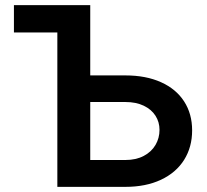

<svg xmlns="http://www.w3.org/2000/svg" viewBox="-20 -727 806 747"><path d="M331.1 -433.6H467.8Q547.9 -433.6 606.4 -407.2Q665 -380.9 696.3 -332.5Q727.5 -284.2 727.5 -219.7Q727.5 -154.8 696.3 -105Q665 -55.2 606.2 -27.6Q547.4 0 467.8 0H203.1V-600.6H34.2V-707H331.1ZM467.8 -104.5Q509.3 -104.5 539.3 -120.4Q569.3 -136.2 585 -163.1Q600.6 -189.9 600.6 -221.7Q600.6 -252 585 -276.6Q569.3 -301.3 539.3 -315.7Q509.3 -330.1 467.8 -330.1H331.1V-104.5Z"/></svg>

Font: Pretendard SemiBold
Style: Regular
Weight: 600
Designer: Base glyphs from Inter by Rasmus Andersson; Hangeul glyphs from Noto Sans CJK(Source Han Sans) by Jang Soo-young and Kan
Foundry: Kil Hyung-jin
Version: Version 1.309